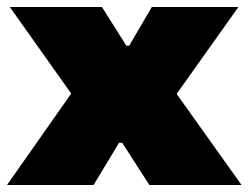

<svg xmlns="http://www.w3.org/2000/svg" viewBox="-21 -530 712 550"><path d="M-1 0 183 -262 7 -510H271L341 -399H349L414 -510H662L485 -261L671 0H407L329 -121H320L247 0Z"/></svg>

Font: Saira Expanded Black
Style: Regular
Weight: 900
Width: 7
Designer: Hector Gatti with collaboration of the Omnibus-Type team
Foundry: Omnibus-Type
Version: Version 1.101